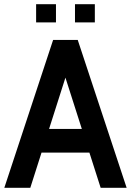

<svg xmlns="http://www.w3.org/2000/svg" viewBox="-20 -889 620 909"><path d="M428 -166.5H152V-278.5H428ZM276 -564.5H303.5L123.5 0H0.5L231.5 -700H348L579.5 0H456.5ZM151 -783V-869H245V-783ZM335 -783V-869H429V-783Z"/></svg>

Font: Cabin
Style: Bold
Weight: 700
Width: 4
Designer: Pablo Impallari
Foundry: Pablo Impallari. http://www.impallari.com Igino Marini. http://www.ikern.com
Version: Version 3.001